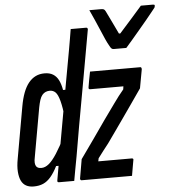

<svg xmlns="http://www.w3.org/2000/svg" viewBox="-76 -888 861 950"><g transform="rotate(-5 354.5 -412.5)"><path d="M155 -543Q180 -543 197 -532.5Q214 -522 224 -502Q234 -482 239 -453H264L237 -309Q230 -369 221.5 -400.5Q213 -432 201.5 -443.5Q190 -455 173 -455Q162 -455 152.5 -451Q143 -447 135.5 -438Q128 -429 123 -413.5Q118 -398 114 -377L71 -135Q67 -117 68 -106Q69 -95 73 -89Q77 -83 83.5 -80.5Q90 -78 99 -78Q118 -78 136.5 -93.5Q155 -109 176 -141.5Q197 -174 222 -224L197 -81H172Q156 -49 138.5 -28.5Q121 -8 100.5 1Q80 10 53 10Q31 10 15.5 1.5Q0 -7 -8.5 -24.5Q-17 -42 -19 -69.5Q-21 -97 -14 -134L31 -388Q38 -428 49 -457Q60 -486 75.5 -505Q91 -524 110.5 -533.5Q130 -543 155 -543ZM380 -750Q383 -750 384.5 -748.5Q386 -747 387 -745Q388 -743 387 -739Q373 -662 359 -582Q345 -502 330.5 -423Q316 -344 302.5 -267.5Q289 -191 277 -120Q270 -86 265 -55.5Q260 -25 255 0Q247 0 237 0Q227 0 216.5 0Q206 0 196.5 0Q187 0 179 0Q176 0 174 -1.5Q172 -3 171.5 -5Q171 -7 172 -11Q186 -91 200 -171Q214 -251 228.5 -330.5Q243 -410 257 -490Q271 -570 286 -650Q290 -674 294.5 -699Q299 -724 303 -750Q311 -750 321 -750Q331 -750 341.5 -750Q352 -750 362 -750Q372 -750 380 -750ZM380 -532H629Q632 -532 633.5 -530.5Q635 -529 635.5 -527Q636 -525 636 -521L619 -428Q593 -391 569 -356Q545 -321 522.5 -289.5Q500 -258 479.5 -228.5Q459 -199 438 -170Q424 -152 411 -135.5Q398 -119 385 -101L382 -86H549Q553 -86 555 -83Q557 -80 555 -75Q552 -57 548.5 -38Q545 -19 542 0H292Q289 0 287.5 -1.5Q286 -3 285 -5Q284 -7 285 -11L301 -104Q338 -155 369.5 -200.5Q401 -246 430 -287Q459 -328 486 -365Q499 -383 511 -399Q523 -415 536 -430L538 -445H373Q370 -445 368 -446.5Q366 -448 365.5 -450.5Q365 -453 366 -456Q369 -475 372.5 -494Q376 -513 380 -532ZM569 -633Q562 -633 550 -633Q538 -633 525.5 -633Q513 -633 506 -633Q500 -633 495.5 -637Q491 -641 484 -655Q478 -665 468.5 -686Q459 -707 448 -733.5Q437 -760 425 -786.5Q413 -813 403 -835Q411 -835 420.5 -835Q430 -835 440.5 -835Q451 -835 460 -835Q469 -835 474 -833Q479 -831 483 -823Q492 -805 508.5 -770.5Q525 -736 549 -686L521 -707H562L526 -685Q572 -737 604.5 -773Q637 -809 659 -835H718Q723 -835 725 -834Q727 -833 727.5 -831Q728 -829 727 -826Q727 -822 724 -818Q721 -814 708 -798Q696 -783 677.5 -760.5Q659 -738 638 -713.5Q617 -689 599 -667.5Q581 -646 569 -633Z"/></g></svg>

Font: RecMonoLinear Nerd Font Mono
Style: Italic
Weight: 400
Italic angle: -10°
Monospace: yes
Version: Version 1.085; ttfautohint (v1.8.4.7-5d5b);Nerd Fonts 3.2.1